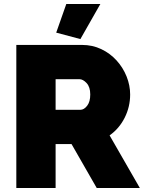

<svg xmlns="http://www.w3.org/2000/svg" viewBox="-20 -933 715 953"><path d="M61 0V-710H387Q439 -710 483 -689Q527 -668 559 -632.5Q591 -597 608.5 -553Q626 -509 626 -464Q626 -403 599 -349Q572 -295 524 -261L674 0H460L335 -218H256V0ZM256 -388H379Q397 -388 412.5 -408Q428 -428 428 -464Q428 -501 410 -520.5Q392 -540 374 -540H256ZM379 -739 259 -771 309 -913H478Z"/></svg>

Font: Raleway Black
Style: Regular
Weight: 900
Designer: Matt McInerney, Pablo Impallari, Rodrigo Fuenzalida
Foundry: Matt McInerney, Pablo Impallari, Rodrigo Fuenzalida
Version: Version 4.026